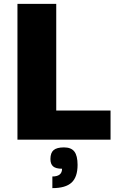

<svg xmlns="http://www.w3.org/2000/svg" viewBox="-20 -720 600 990"><path d="M550 -150V0H70V-700H270V-150ZM380 130Q380 193 349 221.5Q318 250 250 250V190Q300 190 300 150Q268 150 254 138Q240 126 240 100Q240 68 256.5 54Q273 40 310 40Q347 40 363.5 61.5Q380 83 380 130Z"/></svg>

Font: Fivo Sans Modern Heavy
Style: Regular
Weight: 900
Designer: Alexander Slobzheninov
Foundry: Alexander Slobzheninov
Version: 1.0